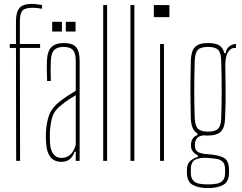

<svg xmlns="http://www.w3.org/2000/svg" viewBox="-20 -826 1242 986"><path d="M63 0 62 -580H30V-600H62V-716Q62 -764 80 -785Q98 -806 143 -806Q154 -806 170 -804Q186 -802 196 -800V-781Q186 -783 173.5 -784.5Q161 -786 145 -786Q109 -786 95.5 -771.5Q82 -757 82 -716V-600H186V-580H82L83 0Z M295 5Q257 5 238 -21Q219 -47 217 -90Q216 -105 215.5 -118Q215 -131 216 -145Q218 -193 231.5 -232.5Q245 -272 287 -305Q305 -319 326 -333Q347 -347 369 -360V-514Q369 -552 355 -568.5Q341 -585 306 -585Q276 -585 259.5 -570.5Q243 -556 241 -514Q239 -468 241 -410H222Q221 -437 220.5 -464.5Q220 -492 221 -514Q223 -563 244 -584Q265 -605 308 -605Q353 -605 371 -583.5Q389 -562 389 -514V0H369V-47H363Q356 -25 340 -10Q324 5 295 5ZM295 -15Q350 -15 369 -82V-337Q353 -328 334 -315.5Q315 -303 287 -280Q256 -254 247 -219.5Q238 -185 236 -145Q236 -137 236 -121.5Q236 -106 237 -90Q239 -54 254.5 -34.5Q270 -15 295 -15ZM318 -664V-714H368V-664ZM248 -664V-714H298V-664Z M510 0V-800H530V0Z M650 0V-800H670V0Z M770 -738V-800H850V-738ZM802 0V-600H822V0Z M1048 140Q1001 140 970.5 124Q940 108 940 60V46Q940 14 959 -1Q978 -16 996 -20V-28Q961 -46 961 -76V-84Q961 -104 972 -117Q983 -130 994 -132V-141Q961 -159 960 -220Q959 -262 958.5 -295Q958 -328 958 -359.5Q958 -391 958.5 -427.5Q959 -464 960 -514Q961 -563 981 -584Q1001 -605 1048 -605Q1086 -605 1105.5 -593Q1125 -581 1132 -553H1140Q1140 -573 1156 -586.5Q1172 -600 1192 -600V-580H1185Q1164 -580 1150.5 -557.5Q1137 -535 1137 -491Q1138 -426 1138.5 -382.5Q1139 -339 1138.5 -302Q1138 -265 1136 -220Q1135 -172 1115 -151Q1095 -130 1048 -130Q1043 -130 1038.5 -130Q1034 -130 1029 -131Q1004 -130 992.5 -117Q981 -104 981 -84V-76Q981 -54 997.5 -45Q1014 -36 1048 -34Q1098 -31 1127 -17Q1156 -3 1156 46V60Q1156 108 1125.5 124Q1095 140 1048 140ZM1048 -150Q1084 -150 1099.5 -164.5Q1115 -179 1116 -220Q1121 -361 1116 -514Q1115 -556 1100 -570.5Q1085 -585 1048 -585Q1011 -585 996.5 -570.5Q982 -556 980 -514Q975 -361 980 -220Q982 -179 997 -164.5Q1012 -150 1048 -150ZM1048 121Q1072 121 1092 117.5Q1112 114 1124 101Q1136 88 1136 61V46Q1136 17 1124 5Q1112 -7 1092.5 -10Q1073 -13 1048 -15Q1011 -18 985.5 -7.5Q960 3 960 46V61Q960 88 972 101Q984 114 1004 117.5Q1024 121 1048 121Z"/></svg>

Font: Big Shoulders Display Thin
Style: Regular
Weight: 100
Designer: Patric King
Foundry: XO Type Co
Version: Version 1.000; ttfautohint (v1.8.2)